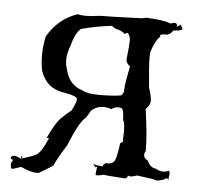

<svg xmlns="http://www.w3.org/2000/svg" viewBox="-44 -567 661 626"><g transform="rotate(5 286.5 -253.5)"><path d="M104 14Q125 2 150 -14Q163 -43 189 -83Q222 -165 243 -180Q258 -206 260 -206Q276 -219 296 -219Q309 -219 323 -214Q331 -222 345 -222L353 -221Q363 -221 364 -182Q370 -173 370 -143L369 -117Q370 -116 370 -114Q370 -111 361 -106Q356 -67 350.5 -52Q345 -37 326 -37L312 -38H321Q311 -31 311 -28Q311 -26 313 -26Q282 -27 278 -33L292 -14L287 -22Q287 -23 289 -23L293 -22Q290 -5 290 1V4L295 5Q303 5 316 1Q324 3 387 7Q395 4 395 -2V-4Q397 -1 403 -1Q411 -1 425 -6Q483 1 491 5Q519 0 520 -6Q526 -2 528 -2Q530 -2 530 -4V-5H522Q522 -6 528 -6L530 -21Q530 -30 526 -30L523 -29Q518 -26 510 -26Q502 -26 492 -29Q485 -34 483 -34H482V-33Q463 -38 456 -57Q442 -64 442 -75Q442 -81 446 -88V-99Q446 -141 434 -224Q448 -239 448.5 -251.5Q449 -264 439 -295Q432 -363 432 -394L433 -411Q446 -452 461 -463L460 -466Q460 -472 476 -472H483Q497 -477 501 -487L520 -489L531 -493Q531 -496 524 -509H525Q525 -508 511 -500L512 -505Q512 -512 504 -512Q499 -512 490 -509Q467 -519 410 -521L396 -518Q290 -514 259 -514Q232 -510 213 -510Q197 -510 187 -513Q125 -493 89 -432Q82 -400 82 -369Q82 -344 87 -319Q106 -262 166 -254Q208 -247 208 -237Q208 -226 194 -199Q176 -185 159.5 -168Q143 -151 120 -101Q123 -103 125 -103Q127 -103 128 -101Q108 -54 92 -45.5Q76 -37 40 -27Q44 -31 44 -32Q44 -33 42 -33H41Q45 -36 46 -36Q47 -36 47 -34L45 -26Q29 -35 21 -35Q10 -35 10 -26Q10 -23 18 -22L12 -10Q12 8 17 8Q21 8 46 -1Q78 14 99 14ZM290 -257H277Q240 -257 223 -267Q179 -280 167 -331Q162 -345 162 -361Q162 -383 172 -409Q183 -451 201 -466Q245 -478 300 -485Q314 -476 315 -476Q333 -473 345 -462Q349 -466 352 -466Q359 -466 363 -447V-442Q363 -424 358 -383V-379Q358 -368 371 -358Q359 -299 359 -284V-280Q359 -269 351 -262Q336 -258 290 -257Z"/></g></svg>

Font: Xiaobo Songti 小帛宋体
Style: Regular
Weight: 400
Version: Version 1.501;March 17, 2024;FontCreator 14.0.0.2814 64-bit